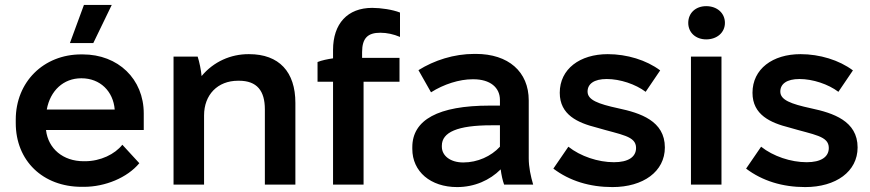

<svg xmlns="http://www.w3.org/2000/svg" viewBox="-20 -750 3535 780"><path d="M359 -575 434 -730H321L264 -575ZM312 9H321C407 9 497 -28 546 -87L477 -162C447 -124 389 -95 325 -95H320C236 -95 176 -146 167 -221V-222H564V-289C564 -429 460 -529 316 -529H310C157 -529 44 -417 44 -264V-250C44 -97 154 9 312 9ZM170 -305C184 -382 238 -432 310 -432H311C387 -432 440 -379 446 -305Z M685 0H809V-281C809 -365 864 -422 947 -422H951C1024 -422 1056 -381 1056 -306V0H1180V-332C1180 -458 1114 -530 992 -530H989C918 -530 848 -500 799 -441C797 -464 790 -499 783 -520H685Z M1333 0H1457V-418H1603V-515H1451V-538C1451 -596 1475 -617 1525 -617C1552 -617 1579 -611 1605 -600V-699C1575 -711 1527 -718 1492 -718C1392 -718 1333 -654 1333 -547V-513C1312 -510 1287 -505 1270 -498V-418H1333Z M1837 10C1908 10 1970 -18 2014 -62C2017 -39 2022 -16 2028 0H2146C2136 -34 2128 -71 2128 -107V-342C2128 -459 2045 -531 1913 -531H1907C1824 -531 1744 -505 1680 -465L1731 -375C1783 -408 1846 -428 1900 -428H1903C1972 -428 2011 -394 2011 -344V-321H1969C1760 -321 1655 -263 1655 -152V-145C1655 -53 1729 10 1837 10ZM1862 -90C1810 -90 1775 -117 1775 -154V-158C1775 -213 1839 -241 1976 -241H2011V-154C1975 -115 1920 -90 1862 -90Z M2468 10C2593 10 2681 -53 2681 -151C2681 -259 2581 -291 2492 -310C2409 -328 2367 -344 2367 -378C2367 -409 2393 -429 2445 -429C2499 -429 2562 -408 2603 -377L2662 -464C2606 -506 2527 -530 2449 -530C2336 -530 2254 -470 2254 -373C2254 -283 2328 -251 2403 -232C2504 -202 2564 -198 2564 -149C2564 -112 2532 -91 2474 -91C2410 -91 2338 -115 2289 -154L2228 -65C2294 -15 2376 10 2468 10Z M2849 -590C2893 -590 2925 -618 2925 -657C2925 -697 2893 -725 2849 -725C2806 -725 2776 -697 2776 -657C2776 -618 2806 -590 2849 -590ZM2787 0H2911V-520H2787Z M3251 10C3376 10 3464 -53 3464 -151C3464 -259 3364 -291 3275 -310C3192 -328 3150 -344 3150 -378C3150 -409 3176 -429 3228 -429C3282 -429 3345 -408 3386 -377L3445 -464C3389 -506 3310 -530 3232 -530C3119 -530 3037 -470 3037 -373C3037 -283 3111 -251 3186 -232C3287 -202 3347 -198 3347 -149C3347 -112 3315 -91 3257 -91C3193 -91 3121 -115 3072 -154L3011 -65C3077 -15 3159 10 3251 10Z"/></svg>

Font: Fixel Display SemiBold
Style: Regular
Weight: 600
Designer: AlfaBravo + MacPaw
Foundry: Kyrylo Tkachov, Marchela Mozhyna, Serhii Makarenko, Maria Weinstein, Zakhar Kryvoshyya
Version: Version 1.211